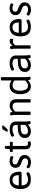

<svg xmlns="http://www.w3.org/2000/svg" viewBox="2001 -2794 801 4844"><g transform="rotate(-90 2402.0 -371.5)"><path d="M55 -258Q55 -391 114 -460Q173 -529 288 -529Q390 -529 442 -462.5Q494 -396 494 -268Q494 -259 482 -243Q470 -227 461 -227H145Q151 -144 188 -105Q225 -66 299 -66Q341 -66 371.5 -76.5Q402 -87 422 -97.5Q442 -108 445 -108Q455 -108 467.5 -88Q480 -68 480 -58Q480 -46 455 -30.5Q430 -15 388.5 -4.5Q347 6 300 6Q175 6 115 -59Q55 -124 55 -258ZM405 -299Q405 -457 285 -457Q156 -457 145 -299Z M578 -54Q578 -64 590.5 -84Q603 -104 613 -104Q615 -104 632 -93Q649 -82 674.5 -73Q700 -64 731 -64Q779 -64 804 -83Q829 -102 829 -138Q829 -174 804.5 -193Q780 -212 729 -229Q686 -243 657 -259.5Q628 -276 609 -306.5Q590 -337 590 -385Q590 -427 611.5 -460Q633 -493 670.5 -511.5Q708 -530 756 -530Q807 -530 847.5 -517Q888 -504 888 -487Q888 -474 876.5 -453.5Q865 -433 856 -433Q853 -434 829.5 -446.5Q806 -459 765 -459Q726 -459 701 -441Q676 -423 676 -392Q676 -363 692.5 -347Q709 -331 754 -316Q832 -290 873 -253Q914 -216 914 -147Q914 -103 890.5 -67.5Q867 -32 826.5 -11.5Q786 9 737 9Q694 9 657.5 -1.5Q621 -12 599.5 -27Q578 -42 578 -54Z M1059 -132V-451H1009Q999 -451 994 -458Q989 -465 989 -481V-493Q989 -509 994 -516Q999 -523 1009 -523H1059L1071 -628Q1074 -650 1103 -650H1113Q1143 -650 1143 -628V-523H1227Q1238 -523 1242.5 -516Q1247 -509 1247 -493V-481Q1247 -465 1242.5 -458Q1238 -451 1227 -451H1143V-140Q1143 -98 1157.5 -82Q1172 -66 1197 -66Q1216 -66 1225.5 -68.5Q1235 -71 1240 -71Q1249 -71 1255 -52.5Q1261 -34 1261 -24Q1261 6 1188 6Q1138 6 1098.5 -24.5Q1059 -55 1059 -132Z M1343 -144Q1343 -223 1390.5 -262.5Q1438 -302 1507 -313.5Q1576 -325 1675 -326V-373Q1675 -410 1649 -433.5Q1623 -457 1565 -457Q1521 -457 1488 -446.5Q1455 -436 1433 -425.5Q1411 -415 1409 -415Q1399 -415 1386.5 -435Q1374 -455 1374 -465Q1374 -478 1400.5 -493Q1427 -508 1471 -518.5Q1515 -529 1562 -529Q1655 -529 1707 -487.5Q1759 -446 1759 -372V-148Q1759 -82 1765 -53.5Q1771 -25 1771 -22Q1771 -10 1752 -4.5Q1733 1 1717 1Q1703 1 1696.5 -14.5Q1690 -30 1686.5 -47Q1683 -64 1682 -69Q1614 6 1514 6Q1437 6 1390 -32Q1343 -70 1343 -144ZM1675 -136V-254Q1600 -253 1552.5 -248Q1505 -243 1469 -220Q1433 -197 1433 -149Q1433 -109 1454.5 -88Q1476 -67 1518 -67Q1567 -67 1602.5 -85Q1638 -103 1675 -136ZM1500 -589Q1500 -594 1511 -616L1551 -692Q1558 -706 1570.5 -712Q1583 -718 1613 -718Q1661 -718 1661 -702Q1661 -690 1634 -660L1580 -600Q1566 -585 1554.5 -580.5Q1543 -576 1522 -576Q1500 -576 1500 -589Z M1925 -20V-371Q1925 -437 1919 -465.5Q1913 -494 1913 -497Q1913 -509 1932 -514.5Q1951 -520 1967 -520Q1981 -520 1987.5 -505.5Q1994 -491 1997.5 -475Q2001 -459 2002 -454Q2034 -489 2075 -509Q2116 -529 2158 -529Q2234 -529 2277.5 -486Q2321 -443 2321 -367V-20Q2321 2 2281 2H2277Q2237 2 2237 -20V-359Q2237 -405 2210.5 -430.5Q2184 -456 2135 -456Q2101 -456 2067.5 -437Q2034 -418 2009 -386V-20Q2009 2 1969 2H1965Q1925 2 1925 -20Z M2448 -261Q2448 -346 2473.5 -406.5Q2499 -467 2545 -498Q2591 -529 2651 -529Q2695 -529 2728.5 -516Q2762 -503 2794 -478V-730Q2794 -752 2834 -752H2838Q2878 -752 2878 -730V-148Q2878 -82 2884 -53.5Q2890 -25 2890 -22Q2890 -10 2871 -4.5Q2852 1 2836 1Q2822 1 2815.5 -14.5Q2809 -30 2805.5 -47Q2802 -64 2801 -69Q2729 6 2642 6Q2583 6 2539 -28Q2495 -62 2471.5 -123Q2448 -184 2448 -261ZM2794 -136V-410Q2740 -455 2671 -455Q2604 -455 2570 -407Q2536 -359 2536 -269Q2536 -172 2568 -119.5Q2600 -67 2659 -67Q2693 -67 2728.5 -85Q2764 -103 2794 -136Z M3010 -144Q3010 -223 3057.5 -262.5Q3105 -302 3174 -313.5Q3243 -325 3342 -326V-373Q3342 -410 3316 -433.5Q3290 -457 3232 -457Q3188 -457 3155 -446.5Q3122 -436 3100 -425.5Q3078 -415 3076 -415Q3066 -415 3053.5 -435Q3041 -455 3041 -465Q3041 -478 3067.5 -493Q3094 -508 3138 -518.5Q3182 -529 3229 -529Q3322 -529 3374 -487.5Q3426 -446 3426 -372V-148Q3426 -82 3432 -53.5Q3438 -25 3438 -22Q3438 -10 3419 -4.5Q3400 1 3384 1Q3370 1 3363.5 -14.5Q3357 -30 3353.5 -47Q3350 -64 3349 -69Q3281 6 3181 6Q3104 6 3057 -32Q3010 -70 3010 -144ZM3342 -136V-254Q3267 -253 3219.5 -248Q3172 -243 3136 -220Q3100 -197 3100 -149Q3100 -109 3121.5 -88Q3143 -67 3185 -67Q3234 -67 3269.5 -85Q3305 -103 3342 -136Z M3596 -20V-371Q3596 -437 3590 -465.5Q3584 -494 3584 -497Q3584 -509 3603 -514.5Q3622 -520 3638 -520Q3652 -520 3658.5 -505.5Q3665 -491 3668.5 -475Q3672 -459 3673 -454Q3726 -529 3789 -529Q3818 -529 3832.5 -519.5Q3847 -510 3847 -490Q3847 -473 3841 -454.5Q3835 -436 3827 -436Q3822 -436 3807.5 -441.5Q3793 -447 3772 -447Q3746 -447 3722 -429.5Q3698 -412 3680 -386V-20Q3680 2 3640 2H3636Q3596 2 3596 -20Z M3907 -258Q3907 -391 3966 -460Q4025 -529 4140 -529Q4242 -529 4294 -462.5Q4346 -396 4346 -268Q4346 -259 4334 -243Q4322 -227 4313 -227H3997Q4003 -144 4040 -105Q4077 -66 4151 -66Q4193 -66 4223.5 -76.5Q4254 -87 4274 -97.5Q4294 -108 4297 -108Q4307 -108 4319.5 -88Q4332 -68 4332 -58Q4332 -46 4307 -30.5Q4282 -15 4240.5 -4.5Q4199 6 4152 6Q4027 6 3967 -59Q3907 -124 3907 -258ZM4257 -299Q4257 -457 4137 -457Q4008 -457 3997 -299Z M4430 -54Q4430 -64 4442.5 -84Q4455 -104 4465 -104Q4467 -104 4484 -93Q4501 -82 4526.5 -73Q4552 -64 4583 -64Q4631 -64 4656 -83Q4681 -102 4681 -138Q4681 -174 4656.5 -193Q4632 -212 4581 -229Q4538 -243 4509 -259.5Q4480 -276 4461 -306.5Q4442 -337 4442 -385Q4442 -427 4463.5 -460Q4485 -493 4522.5 -511.5Q4560 -530 4608 -530Q4659 -530 4699.5 -517Q4740 -504 4740 -487Q4740 -474 4728.5 -453.5Q4717 -433 4708 -433Q4705 -434 4681.5 -446.5Q4658 -459 4617 -459Q4578 -459 4553 -441Q4528 -423 4528 -392Q4528 -363 4544.5 -347Q4561 -331 4606 -316Q4684 -290 4725 -253Q4766 -216 4766 -147Q4766 -103 4742.5 -67.5Q4719 -32 4678.5 -11.5Q4638 9 4589 9Q4546 9 4509.5 -1.5Q4473 -12 4451.5 -27Q4430 -42 4430 -54Z"/></g></svg>

Font: Asap-Regular
Style: Regular
Weight: 400
Designer: Pablo Cosgaya
Foundry: Omnibus-Type
Version: Version 2.000; ttfautohint (v1.8)